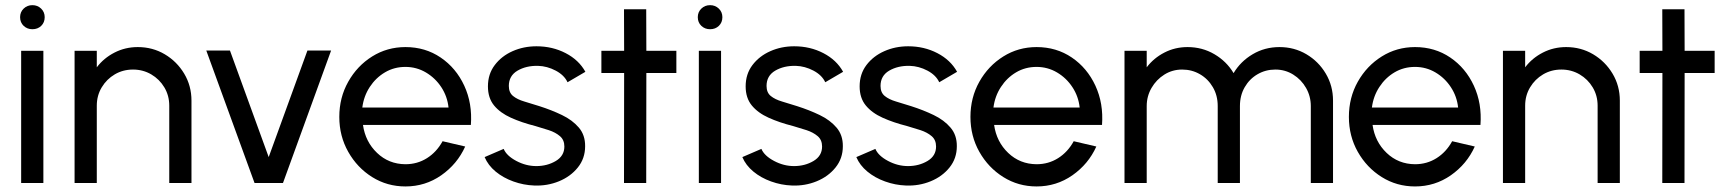

<svg xmlns="http://www.w3.org/2000/svg" viewBox="-20 -692 6533 726"><path d="M60 -500H144V0H60ZM102.5 -581.5Q83 -581.5 69.5 -594.2Q56 -607 56 -627Q56 -646.5 69.5 -659.5Q83 -672.5 102.5 -672.5Q122 -672.5 135.5 -659.5Q149 -646.5 149 -627Q149 -607 135.8 -594.2Q122.5 -581.5 102.5 -581.5Z M704 -311.5V0H620V-292.5Q620 -330.5 601.5 -361.5Q583 -392.5 551.8 -410.8Q520.5 -429 483 -429Q445 -429 414 -410.8Q383 -392.5 364.5 -361.5Q346 -330.5 346 -292.5V0H262V-500H346V-437.5Q372.5 -472.5 413 -493.2Q453.5 -514 501 -514Q557 -514 603 -486.8Q649 -459.5 676.5 -413.5Q704 -367.5 704 -311.5Z M1050 0H942.5L760 -501H849.5L996 -98L1142.5 -501H1232Z M1513 13Q1444 13 1387.2 -22.5Q1330.5 -58 1296.8 -117.8Q1263 -177.5 1263 -250Q1263 -323 1296.8 -383Q1330.5 -443 1387.2 -478.5Q1444 -514 1513 -514Q1588 -514 1646.2 -474.5Q1704.5 -435 1735.5 -368Q1766.5 -301 1760.5 -219.5H1352.5Q1361.5 -156 1405.8 -113.8Q1450 -71.5 1513 -71Q1558 -71 1594.5 -94Q1631 -117 1653.5 -158L1739 -138Q1709 -71.5 1648.5 -29.2Q1588 13 1513 13ZM1350 -285.5H1676Q1671.5 -327.5 1648.8 -362.2Q1626 -397 1590.5 -418Q1555 -439 1513 -439Q1470.5 -439 1435.8 -418.5Q1401 -398 1378.2 -363.2Q1355.5 -328.5 1350 -285.5Z M2000 9.5Q1959.5 8 1921.2 -5.8Q1883 -19.5 1854.2 -43.2Q1825.5 -67 1812.5 -98L1884.5 -129Q1895.5 -103 1932.2 -83.5Q1969 -64 2008 -64Q2049 -64 2081.5 -83.2Q2114 -102.5 2114 -138Q2114 -163 2097.2 -177.2Q2080.5 -191.5 2055.2 -199.8Q2030 -208 2004 -215.5Q1952.5 -228.5 1912 -246.8Q1871.5 -265 1848.2 -293.2Q1825 -321.5 1825 -365.5Q1825 -412 1850.8 -446Q1876.5 -480 1918.2 -498.5Q1960 -517 2008.5 -517Q2069 -517 2119 -491Q2169 -465 2193.5 -420.5L2126 -381Q2113.5 -408 2081.2 -425Q2049 -442 2014.5 -443Q1969.5 -444 1936.8 -424.8Q1904 -405.5 1904 -367Q1904 -342 1920 -329Q1936 -316 1962.5 -308.2Q1989 -300.5 2020 -290.5Q2065.5 -276 2105 -257Q2144.5 -238 2168.8 -209.5Q2193 -181 2192.5 -139Q2192.5 -93 2165 -58.8Q2137.5 -24.5 2093.5 -6.5Q2049.5 11.5 2000 9.5Z M2537.5 -416H2424L2423.5 0H2339.5L2340 -416H2254V-500H2340L2339.5 -657H2423.5L2424 -500H2537.5Z M2622.5 -500H2706.5V0H2622.5ZM2665 -581.5Q2645.5 -581.5 2632 -594.2Q2618.5 -607 2618.5 -627Q2618.5 -646.5 2632 -659.5Q2645.5 -672.5 2665 -672.5Q2684.5 -672.5 2698 -659.5Q2711.5 -646.5 2711.5 -627Q2711.5 -607 2698.2 -594.2Q2685 -581.5 2665 -581.5Z M2974.5 9.5Q2934 8 2895.8 -5.8Q2857.5 -19.5 2828.8 -43.2Q2800 -67 2787 -98L2859 -129Q2870 -103 2906.8 -83.5Q2943.5 -64 2982.5 -64Q3023.5 -64 3056 -83.2Q3088.5 -102.5 3088.5 -138Q3088.5 -163 3071.8 -177.2Q3055 -191.5 3029.8 -199.8Q3004.5 -208 2978.5 -215.5Q2927 -228.5 2886.5 -246.8Q2846 -265 2822.8 -293.2Q2799.5 -321.5 2799.5 -365.5Q2799.5 -412 2825.2 -446Q2851 -480 2892.8 -498.5Q2934.5 -517 2983 -517Q3043.5 -517 3093.5 -491Q3143.5 -465 3168 -420.5L3100.5 -381Q3088 -408 3055.8 -425Q3023.5 -442 2989 -443Q2944 -444 2911.2 -424.8Q2878.5 -405.5 2878.5 -367Q2878.5 -342 2894.5 -329Q2910.5 -316 2937 -308.2Q2963.5 -300.5 2994.5 -290.5Q3040 -276 3079.5 -257Q3119 -238 3143.2 -209.5Q3167.5 -181 3167 -139Q3167 -93 3139.5 -58.8Q3112 -24.5 3068 -6.5Q3024 11.5 2974.5 9.5Z M3405.5 9.5Q3365 8 3326.8 -5.8Q3288.5 -19.5 3259.8 -43.2Q3231 -67 3218 -98L3290 -129Q3301 -103 3337.8 -83.5Q3374.5 -64 3413.5 -64Q3454.5 -64 3487 -83.2Q3519.5 -102.5 3519.5 -138Q3519.5 -163 3502.8 -177.2Q3486 -191.5 3460.8 -199.8Q3435.5 -208 3409.5 -215.5Q3358 -228.5 3317.5 -246.8Q3277 -265 3253.8 -293.2Q3230.5 -321.5 3230.5 -365.5Q3230.5 -412 3256.2 -446Q3282 -480 3323.8 -498.5Q3365.5 -517 3414 -517Q3474.5 -517 3524.5 -491Q3574.5 -465 3599 -420.5L3531.5 -381Q3519 -408 3486.8 -425Q3454.5 -442 3420 -443Q3375 -444 3342.2 -424.8Q3309.5 -405.5 3309.5 -367Q3309.5 -342 3325.5 -329Q3341.5 -316 3368 -308.2Q3394.5 -300.5 3425.5 -290.5Q3471 -276 3510.5 -257Q3550 -238 3574.2 -209.5Q3598.5 -181 3598 -139Q3598 -93 3570.5 -58.8Q3543 -24.5 3499 -6.5Q3455 11.5 3405.5 9.5Z M3899.5 13Q3830.5 13 3773.8 -22.5Q3717 -58 3683.2 -117.8Q3649.5 -177.5 3649.5 -250Q3649.5 -323 3683.2 -383Q3717 -443 3773.8 -478.5Q3830.5 -514 3899.5 -514Q3974.5 -514 4032.8 -474.5Q4091 -435 4122 -368Q4153 -301 4147 -219.5H3739Q3748 -156 3792.2 -113.8Q3836.5 -71.5 3899.5 -71Q3944.5 -71 3981 -94Q4017.5 -117 4040 -158L4125.5 -138Q4095.5 -71.5 4035 -29.2Q3974.5 13 3899.5 13ZM3736.5 -285.5H4062.5Q4058 -327.5 4035.2 -362.2Q4012.5 -397 3977 -418Q3941.5 -439 3899.5 -439Q3857 -439 3822.2 -418.5Q3787.5 -398 3764.8 -363.2Q3742 -328.5 3736.5 -285.5Z M4232 0V-500H4316V-437.5Q4342.5 -472.5 4382.8 -493.2Q4423 -514 4470.5 -514Q4526 -514 4572 -487Q4618 -460 4644.5 -415.5Q4671 -460 4716.8 -487Q4762.5 -514 4818 -514Q4874 -514 4920 -486.8Q4966 -459.5 4993.2 -413.5Q5020.5 -367.5 5020.5 -311.5V0H4936.5V-291Q4936.5 -328 4918.5 -359.5Q4900.5 -391 4870 -410Q4839.5 -429 4802.5 -429Q4765.5 -429 4735 -411.2Q4704.5 -393.5 4686.5 -362.2Q4668.5 -331 4668.5 -291V0H4584.5V-291Q4584.5 -331 4566.2 -362.2Q4548 -393.5 4517.5 -411.2Q4487 -429 4450 -429Q4413 -429 4382.8 -410Q4352.5 -391 4334.2 -359.5Q4316 -328 4316 -291V0Z M5330.5 13Q5261.5 13 5204.8 -22.5Q5148 -58 5114.2 -117.8Q5080.5 -177.5 5080.5 -250Q5080.5 -323 5114.2 -383Q5148 -443 5204.8 -478.5Q5261.5 -514 5330.5 -514Q5405.5 -514 5463.8 -474.5Q5522 -435 5553 -368Q5584 -301 5578 -219.5H5170Q5179 -156 5223.2 -113.8Q5267.5 -71.5 5330.5 -71Q5375.5 -71 5412 -94Q5448.5 -117 5471 -158L5556.5 -138Q5526.5 -71.5 5466 -29.2Q5405.5 13 5330.5 13ZM5167.5 -285.5H5493.5Q5489 -327.5 5466.2 -362.2Q5443.5 -397 5408 -418Q5372.5 -439 5330.5 -439Q5288 -439 5253.2 -418.5Q5218.5 -398 5195.8 -363.2Q5173 -328.5 5167.5 -285.5Z M6105 -311.5V0H6021V-292.5Q6021 -330.5 6002.5 -361.5Q5984 -392.5 5952.8 -410.8Q5921.5 -429 5884 -429Q5846 -429 5815 -410.8Q5784 -392.5 5765.5 -361.5Q5747 -330.5 5747 -292.5V0H5663V-500H5747V-437.5Q5773.5 -472.5 5814 -493.2Q5854.5 -514 5902 -514Q5958 -514 6004 -486.8Q6050 -459.5 6077.5 -413.5Q6105 -367.5 6105 -311.5Z M6463.5 -416H6350L6349.5 0H6265.5L6266 -416H6180V-500H6266L6265.5 -657H6349.5L6350 -500H6463.5Z"/></svg>

Font: Urbanist Medium
Style: Regular
Weight: 500
Designer: Corey Hu
Foundry: Corey Hu
Version: Version 1.321; ttfautohint (v1.8.4.7-5d5b)